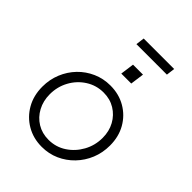

<svg xmlns="http://www.w3.org/2000/svg" viewBox="-249 -1016 1158 1158"><g transform="rotate(45 330.5 -436.5)"><path d="M315 12Q243 12 185.5 -21.5Q128 -55 94.5 -113.5Q61 -172 61 -248Q61 -309 83 -362.5Q105 -416 144 -456.5Q183 -497 235 -520Q287 -543 347 -543Q420 -543 477.5 -509.5Q535 -476 568 -418Q601 -360 601 -285Q601 -223 579 -169.5Q557 -116 517.5 -75Q478 -34 426.5 -11Q375 12 315 12ZM314 -47Q376 -47 426.5 -80Q477 -113 507 -167.5Q537 -222 537 -286Q537 -343 512.5 -387.5Q488 -432 445.5 -458Q403 -484 348 -484Q286 -484 235 -451.5Q184 -419 154.5 -365Q125 -311 125 -247Q125 -190 149.5 -144.5Q174 -99 216.5 -73Q259 -47 314 -47ZM281 -830 288 -885H548L541 -830ZM342 -640 354 -728H439L427 -640Z"/></g></svg>

Font: Plus Jakarta Sans Light
Style: Italic
Weight: 300
Italic angle: -8°
Designer: Gumpita Rahayu
Foundry: Tokotype
Version: Version 2.071; ttfautohint (v1.8.4.7-5d5b);gftools[0.9.29]